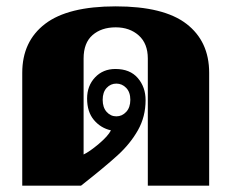

<svg xmlns="http://www.w3.org/2000/svg" viewBox="-20 -584 728 604"><path d="M50 -355Q50 -454 122 -509Q194 -564 344 -564Q495 -564 566.5 -509Q638 -454 638 -355V0H445V-400Q445 -447 416.5 -472.5Q388 -498 344 -498Q299 -498 271 -473.5Q243 -449 243 -400V-98Q262 -107 291 -131.5Q320 -156 329 -174Q297 -181 275.5 -206.5Q254 -232 254 -274Q254 -314 279 -340.5Q304 -367 343 -367Q389 -367 413.5 -338.5Q438 -310 438 -269Q438 -217 414 -174.5Q390 -132 350 -95.5Q310 -59 235 0H50ZM390 -270Q390 -294 377 -307.5Q364 -321 346 -321Q328 -321 315.5 -307.5Q303 -294 303 -270Q303 -246 315.5 -232Q328 -218 346 -218Q364 -218 377 -232Q390 -246 390 -270Z"/></svg>

Font: Trirong Black
Style: Regular
Weight: 900
Designer: Katatrad Team
Foundry: CadsonDemak
Version: Version 1.001